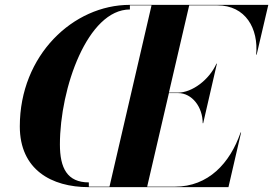

<svg xmlns="http://www.w3.org/2000/svg" viewBox="-20 -770 1124 790"><path d="M713 -387C770 -387 814 -330 814 -263H816L872.5 -508H870.5C840.5 -441 770 -389 713 -389H675L758.5 -748H874C991 -748 1044 -652 1034 -545H1036L1084 -750H514C281.5 -750 61.5 -543 61.5 -250C61.5 -72 191.5 0 345 0H920L972 -225H970C926 -98 837 -2 700 -2H585.5L675 -387ZM226.5 -175.5C226.5 -407.5 340.5 -731 514.5 -731V-748H603.5L430.5 -2H345.5V-19.5C256.5 -19.5 226.5 -78.5 226.5 -175.5Z"/></svg>

Font: Bodoni* 96pt
Style: Bold Italic
Weight: 700
Italic angle: -13°
Version: Version 2.3